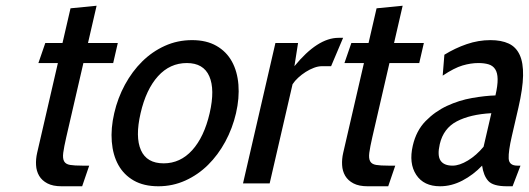

<svg xmlns="http://www.w3.org/2000/svg" viewBox="-20 -640 1845 670"><path d="M266.7 10 291.3 -62H267.3C248.6 -62 234.3 -62.8 224.4 -64.5C214.4 -66.2 207.6 -70.3 203.8 -77C200 -83.7 199 -93.7 200.7 -107C202.5 -120.3 206 -138.7 211.4 -162L271 -420H375L391.1 -490H287.1L317.1 -620L226.1 -611L198.1 -490H138.1L114 -420H182L109.7 -107C106.3 -92.3 105 -78 105.8 -64C106.5 -50 110.2 -37.5 116.6 -26.5C123.1 -15.5 132.7 -6.7 145.5 0C158.3 6.7 174.7 10 194.7 10Z M532.7 10C566 10 597.4 3.3 626.8 -10C656.2 -23.3 682.6 -41.5 705.9 -64.5C729.2 -87.5 749.3 -114.5 766.1 -145.5C782.9 -176.5 795.4 -209.7 803.6 -245C811.7 -280.3 814.5 -313.5 812 -344.5C809.5 -375.5 801.9 -402.5 789.2 -425.5C776.5 -448.5 758.6 -466.7 735.3 -480C712.1 -493.3 683.8 -500 650.4 -500C616.4 -500 584.7 -493.3 555.3 -480C525.9 -466.7 499.5 -448.5 476.2 -425.5C452.9 -402.5 432.9 -375.5 416 -344.5C399.2 -313.5 386.7 -280.3 378.6 -245C370.4 -209.7 367.6 -176.5 370.1 -145.5C372.6 -114.5 380.2 -87.5 392.9 -64.5C405.6 -41.5 423.6 -23.3 446.8 -10C470.1 3.3 498.7 10 532.7 10ZM632 -420C670.6 -420 696.8 -404.7 710.3 -374C723.9 -343.3 724.3 -300.3 711.6 -245C698.8 -189.7 678.5 -146.7 650.8 -116C623 -85.3 589.8 -70 551.2 -70C511.8 -70 485.4 -85.3 471.8 -116C458.2 -146.7 457.8 -189.7 470.6 -245C483.3 -300.3 503.6 -343.3 531.3 -374C559.1 -404.7 592.6 -420 632 -420Z M1135.4 -409 1177.3 -508H1161.3C1112.6 -508 1061.3 -475 1007.4 -409L1020.1 -490H941.1L828 0H921L1000.9 -346C1006.1 -354 1012.7 -361.7 1020.7 -369C1028.7 -376.3 1037.4 -383 1046.8 -389C1056.2 -395 1065.8 -399.8 1075.7 -403.5C1085.5 -407.2 1094.8 -409 1103.4 -409Z M1334.7 10 1359.3 -62H1335.3C1316.6 -62 1302.3 -62.8 1292.4 -64.5C1282.4 -66.2 1275.6 -70.3 1271.8 -77C1268 -83.7 1267 -93.7 1268.7 -107C1270.5 -120.3 1274 -138.7 1279.4 -162L1339 -420H1443L1459.1 -490H1355.1L1385.1 -620L1294.1 -611L1266.1 -490H1206.1L1182 -420H1250L1177.7 -107C1174.3 -92.3 1173 -78 1173.8 -64C1174.5 -50 1178.2 -37.5 1184.6 -26.5C1191.1 -15.5 1200.7 -6.7 1213.5 0C1226.3 6.7 1242.7 10 1262.7 10Z M1768.7 10 1796.3 -62H1785.3C1766 -62 1755.9 -70.3 1755.1 -87C1754.3 -103.7 1757.9 -129.7 1766.1 -165L1789.2 -265C1799.3 -309 1804.7 -346 1805.3 -376C1805.9 -406 1802 -430.2 1793.5 -448.5C1785.1 -466.8 1772.3 -480 1755.2 -488C1738 -496 1716.8 -500 1691.4 -500C1663.4 -500 1635.9 -495.3 1608.7 -486C1581.5 -476.7 1555.5 -464.3 1530.7 -449L1524.8 -376C1551.6 -394 1574.7 -405.8 1594 -411.5C1613.3 -417.2 1631.6 -420 1649 -420C1663 -420 1675 -418.5 1684.9 -415.5C1694.9 -412.5 1702.6 -406.8 1708 -398.5C1713.4 -390.2 1716.3 -378.7 1716.5 -364C1716.8 -349.3 1714.3 -330.3 1708.9 -307C1684.7 -306.3 1657.5 -303.3 1627.3 -298C1597.1 -292.7 1567.9 -283.5 1539.9 -270.5C1511.9 -257.5 1487 -239.8 1465.2 -217.5C1443.4 -195.2 1428.5 -166.7 1420.5 -132C1410.9 -90.7 1414.9 -56.7 1432.4 -30C1449.9 -3.3 1477.7 10 1515.7 10C1542.4 10 1568.4 3.3 1593.8 -10C1619.2 -23.3 1642.1 -40.7 1662.3 -62C1665.6 -38.7 1672.8 -20.8 1684 -8.5C1695.1 3.8 1716.7 10 1748.7 10ZM1694.6 -245 1667.5 -128C1650.9 -108 1632.7 -92 1613 -80C1593.2 -68 1575.3 -62 1559.3 -62C1539.3 -62 1525.3 -67.8 1517.4 -79.5C1509.4 -91.2 1508.5 -110.3 1514.6 -137C1523.1 -173.7 1542.9 -200.2 1574 -216.5C1605.1 -232.8 1645.3 -242.3 1694.6 -245Z"/></svg>

Font: Cabin Condensed
Style: Regular
Weight: 400
Italic angle: -13°
Designer: Pablo Impallari
Foundry: Pablo Impallari. www.impallari.com Igino Marini. www.ikern.com
Version: Version 1.006